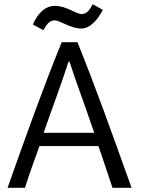

<svg xmlns="http://www.w3.org/2000/svg" viewBox="-20 -893 692 915"><path d="M368 -757C416 -757 454 -814 470 -846L422 -873C409 -849 395 -826 369 -826C343 -826 297 -865 241 -865C185 -865 151 -811 137 -776L187 -749C200 -773 214 -796 240 -796C266 -796 316 -757 368 -757ZM429 -260H188C224 -365 263 -467 295 -564C300 -581 305 -596 309 -602C317 -588 324 -558 339 -516C369 -433 399 -349 429 -260ZM607 2C513 -260 437 -475 349 -692H274C186 -476 109 -260 16 2H99C120 -64 144 -131 168 -197H449C457 -175 464 -154 516 2Z"/></svg>

Font: Repo
Style: Regular
Weight: 400
Designer: Stefan Peev
Foundry: Context Ltd
Version: Version 0.000